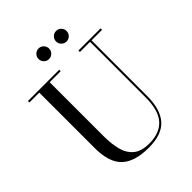

<svg xmlns="http://www.w3.org/2000/svg" viewBox="-261 -1082 1239 1239"><g transform="rotate(-45 358.0 -463.0)"><path d="M424.5 -893Q424.5 -913 438.7 -927.2Q452.9 -941.4 472.5 -941.4Q492.5 -941.4 506.5 -927.2Q520.5 -913 520.5 -893Q520.5 -873.4 506.5 -859.2Q492.5 -845 472.5 -845Q452.9 -845 438.7 -859.2Q424.5 -873.4 424.5 -893ZM264.5 -893Q264.5 -913 278.7 -927.2Q292.9 -941.4 312.5 -941.4Q332.5 -941.4 346.5 -927.2Q360.5 -913 360.5 -893Q360.5 -873.4 346.5 -859.2Q332.5 -845 312.5 -845Q292.9 -845 278.7 -859.2Q264.5 -873.4 264.5 -893ZM24.5 -750H310V-736.5H209.5V-240Q209.5 -174 223.2 -120Q237 -66 274.8 -34Q312.5 -2 384.5 -2Q480 -2 529 -56.5Q578 -111 578 -230V-736.5H485.5V-750H687.5V-736.5H591.5V-230Q591.5 -106.5 537.2 -45.8Q483 15 364.5 15Q234.5 15 174.5 -42.8Q114.5 -100.5 114.5 -230V-736.5H24.5Z"/></g></svg>

Font: Bodoni* 16
Style: Regular
Weight: 400
Version: Version 2.2